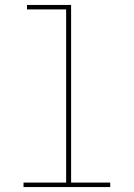

<svg xmlns="http://www.w3.org/2000/svg" viewBox="-20 -755 540 775"><path d="M75 0V-18H247V-717H89V-735H267V-18H425V0Z"/></svg>

Font: iosevka_custom_sans_ss08 Thin
Style: Regular
Weight: 100
Designer: Belleve Invis
Foundry: Belleve Invis
Version: Version 10.3.0; ttfautohint (v1.8.3)